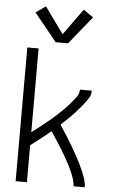

<svg xmlns="http://www.w3.org/2000/svg" viewBox="-63 -1010 626 1051"><g transform="rotate(5 250.0 -484.0)"><path d="M64 0V-735H126V-275Q142 -286 157 -298Q175 -312 193 -326.5Q211 -341 228.5 -355.5Q246 -370 262.5 -385.5Q279 -401 295.5 -417.5Q312 -434 326.5 -451Q341 -468 356 -487.5Q371 -507 371 -530H436Q436 -504 420.5 -482Q405 -460 388.5 -440Q372 -420 354.5 -401Q337 -382 318 -364Q300 -347 282 -330Q444 -84 444 0H382Q382 -75 236 -290Q219 -276 202 -262Q182 -246 161 -230Q144 -216 126 -203V0ZM216 -777 92 -930 146 -968 250 -824 354 -968 408 -930 284 -777Z"/></g></svg>

Font: Iosevka SS01 Light
Style: Regular
Weight: 300
Monospace: yes
Designer: Belleve Invis
Foundry: Belleve Invis
Version: 2.3.3; ttfautohint (v1.8.3)